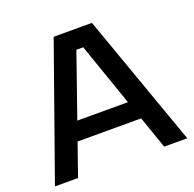

<svg xmlns="http://www.w3.org/2000/svg" viewBox="-124 -827 962 953"><g transform="rotate(-20 357.0 -350.0)"><path d="M376 -601H340L130 0H8L256 -700H458L707 0H585ZM144 -269H552V-171H144Z"/></g></svg>

Font: Albert Sans SemiBold
Style: Regular
Weight: 600
Designer: Andreas Rasmussen
Foundry: a.Foundry
Version: Version 1.025